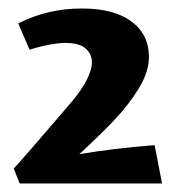

<svg xmlns="http://www.w3.org/2000/svg" viewBox="-20 -862 418 457"><path d="M348.1 -516.6 365.7 -425.3H26.9L12.7 -460.9Q29.8 -478.5 137.2 -604L150.9 -620.1Q174.3 -647.9 186.5 -671.9Q198.7 -695.8 198.7 -713.4Q198.7 -733.4 183.8 -746.6Q168.9 -759.8 135.3 -759.8Q119.6 -759.8 96.4 -755.4Q73.2 -751 50.3 -743.7L23.4 -806.2Q92.8 -841.8 174.8 -841.8Q251.5 -841.8 293 -810.8Q334.5 -779.8 334.5 -726.6Q334.5 -691.4 310.8 -652.3Q287.1 -613.3 253.4 -577.6Q219.7 -542 168.9 -495.1Q250 -508.8 348.1 -516.6Z"/></svg>

Font: Vesper Libre Heavy
Style: Regular
Weight: 900
Designer: Robert Keller & Kimya Gandhi
Foundry: Mota Italic
Version: Version 1.058